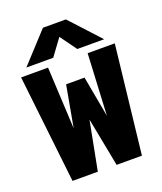

<svg xmlns="http://www.w3.org/2000/svg" viewBox="-127 -753 704 836"><g transform="rotate(-20 225.0 -335.5)"><path d="M8 -500H132.9L158.1 0H64.4ZM316.4 -500H442.1L385.9 0H291.1ZM181.6 0H108.7L182 -404.8H259.6ZM268.7 0 190.6 -404.8H267.3L341.4 0ZM404.7 -532.6H280.3L225 -609L168.7 -532.6H44.3L171.3 -670.7H277.7Z"/></g></svg>

Font: League Mono Thin Condensed
Style: Regular
Weight: 100
Width: 1
Designer: Tyler Finck
Foundry: The League of Moveable Type / Tyler Finck
Version: Version 2.300;RELEASE